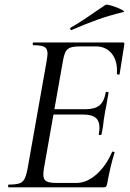

<svg xmlns="http://www.w3.org/2000/svg" viewBox="-20 -808 559 828"><path d="M17 -12Q48 -12 63 -17Q78 -22 85.5 -36Q93 -50 99 -81L181 -544Q185 -570 185 -576Q185 -598 172 -605.5Q159 -613 124 -613Q121 -613 121 -619Q121 -625 124 -625H510Q518 -625 516 -616L496 -489Q496 -486 491 -486Q489 -486 486.5 -487.5Q484 -489 484 -490Q488 -543 463 -575.5Q438 -608 392 -608H330Q299 -608 284.5 -603Q270 -598 263 -585Q256 -572 251 -543L170 -85Q167 -67 167 -55Q167 -34 179.5 -26.5Q192 -19 226 -19H309Q354 -19 395.5 -55.5Q437 -92 463 -152Q464 -155 469.5 -154Q475 -153 474 -150Q456 -92 442 -15Q440 -6 437 -3Q434 0 426 0H17Q15 0 15 -6Q15 -12 17 -12ZM406 -230Q409 -245 409 -257Q409 -287 392 -300.5Q375 -314 340 -314H178L182 -337H347Q389 -337 409 -353.5Q429 -370 436 -409Q436 -412 442 -412Q444 -412 446.5 -410.5Q449 -409 448 -407Q445 -389 442.5 -376.5Q440 -364 439 -355L433 -325L428 -294Q425 -263 418 -229Q417 -225 411 -225.5Q405 -226 406 -230ZM288 -678Q284 -678 283 -682.5Q282 -687 285 -689Q323 -710 392 -758L435 -787Q440 -790 463 -783Q486 -776 503.5 -767Q521 -758 512 -756Q450 -741 398.5 -722.5Q347 -704 290 -679Z"/></svg>

Font: Cormorant Infant Medium
Style: Italic
Weight: 500
Italic angle: -10°
Designer: Christian Thalmann (Catharsis Fonts)
Foundry: Catharsis Fonts
Version: Version 4.000